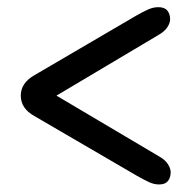

<svg xmlns="http://www.w3.org/2000/svg" viewBox="-20 -602 531 522"><path d="M444 -133.5Q444 -119 436.5 -109.8Q429 -100.5 412.5 -100.5Q399 -100.5 385.2 -106.8Q371.5 -113 351.5 -124.5L73.5 -286.5Q36.5 -307 36.5 -342Q36.5 -376.5 73.5 -397.5L349.5 -559Q369.5 -570.5 383.2 -576.5Q397 -582.5 410.5 -582.5Q427.5 -582.5 435 -573.2Q442.5 -564 442.5 -549.5Q442.5 -539.5 435 -528Q427.5 -516.5 411 -507L133.5 -342L413 -176.5Q429 -167.5 436.5 -155.8Q444 -144 444 -133.5Z"/></svg>

Font: Fraunces 72pt Soft
Style: Bold
Weight: 700
Version: Version 1.000;[b76b70a41]